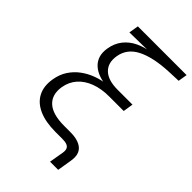

<svg xmlns="http://www.w3.org/2000/svg" viewBox="-254 -821 1051 1051"><g transform="rotate(45 271.0 -296.0)"><path d="M348.1 136.2 362.3 53.2Q365.7 34.2 361.1 22.5Q356.4 10.7 343.3 5.4Q330.1 0 306.6 0H253.4Q177.2 0 125.7 -22.9Q74.2 -45.9 52 -88.9Q29.8 -131.8 39.6 -191.9Q46.9 -236.8 69.1 -270.8Q91.3 -304.7 123.8 -328.4Q156.2 -352.1 194.1 -365.7Q231.9 -379.4 271 -383.3V-375Q239.3 -378.4 211.4 -388.4Q183.6 -398.4 163.6 -416.5Q143.6 -434.6 134.8 -460.9Q126 -487.3 131.8 -523.4Q139.6 -570.3 165.5 -602.8Q191.4 -635.3 230.7 -654.1Q270 -672.9 316.4 -678.7L316.9 -674.3L154.8 -671.4L164.1 -727.5H541.5L532.7 -674.8L459 -671.9Q342.8 -666.5 275.9 -632.6Q209 -598.6 197.8 -529.8Q188 -471.2 222.4 -437.5Q256.8 -403.8 331.1 -403.8H446.3L437 -345.2H323.7Q264.2 -345.2 217.5 -327.6Q170.9 -310.1 141.8 -277.1Q112.8 -244.1 105 -197.8Q94.2 -130.9 134.3 -94Q174.3 -57.1 265.1 -57.1H312Q374.5 -57.1 404.5 -30.5Q434.6 -3.9 424.8 52.7L411.1 136.2Z"/></g></svg>

Font: Inter 24pt Light
Style: Italic
Weight: 300
Italic angle: -9.3988°
Designer: Rasmus Andersson
Foundry: rsms
Version: Version 4.001;git-66647c0bb